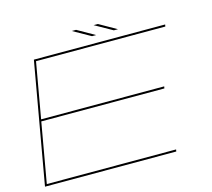

<svg xmlns="http://www.w3.org/2000/svg" viewBox="-109 -902 1138 1032"><g transform="rotate(-15 460.5 -385.5)"><path d="M18 0 137 -675H867.5L865.5 -664H146L91.5 -355H776.5L774.5 -344H89.5L31 -11H750.5L748.5 0ZM593 -716 495 -771H519L616 -716ZM471.5 -716 373.5 -771H397.5L494.5 -716Z"/></g></svg>

Font: Anybody UltraExpanded Thin
Style: Italic
Weight: 100
Width: 9
Italic angle: -10°
Designer: Tyler Finck
Foundry: Etcetera Type Company
Version: Version 1.010; ttfautohint (v1.8.3) -l 8 -r 50 -G 200 -x 14 